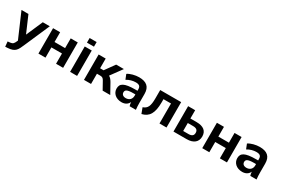

<svg xmlns="http://www.w3.org/2000/svg" viewBox="101 -2026 5158 3530"><g transform="rotate(30 2680.5 -261.5)"><path d="M214.4 1.5C191.4 54.2 173.3 79.6 119.6 84.5L66.4 89.8L76.7 196.3L126 193.4C290 183.6 312 118.2 372.1 -19.5L598.6 -539.1H450.2L296.9 -188L145.5 -539.1H-2L223.1 -18.1Z M818.4 0V-217.8H1043V0H1192.9V-539.1H1043V-332.5H818.4V-539.1H668.5V0Z M1489.7 -620.6V-718.8H1340.8V-620.6ZM1489.7 0V-539.1H1340.8V0Z M1785.6 0V-217.3H1853.5C1897 -217.3 1917.5 -205.6 1940.9 -164.1L2032.2 0H2193.4L2076.7 -210C2051.8 -252.9 2026.9 -281.2 1995.6 -297.9L2171.9 -539.1H2007.8L1859.4 -333H1785.6V-539.1H1635.7V0Z M2436.5 11.2C2512.2 11.2 2565.9 -24.4 2590.3 -81.1C2591.3 -54.2 2596.2 -26.9 2605 0H2737.8C2731.9 -47.9 2729.5 -97.2 2729.5 -144.5V-332C2729.5 -483.4 2647.9 -549.3 2491.7 -549.3C2410.2 -549.3 2310.5 -523.9 2253.9 -484.9L2294.9 -382.3C2354 -419.4 2421.4 -437.5 2484.9 -437.5C2556.6 -437.5 2587.9 -413.6 2587.9 -348.1V-318.4H2543.9C2306.6 -318.4 2233.9 -270.5 2233.9 -163.1C2233.9 -65.4 2314 11.2 2436.5 11.2ZM2468.3 -92.8C2411.1 -92.8 2377.9 -121.1 2377.9 -166.5C2377.9 -216.3 2414.6 -241.2 2544.9 -241.2H2587.9V-209C2587.9 -136.2 2535.6 -92.8 2468.3 -92.8Z M2864.3 15.6C3014.2 -18.1 3079.1 -128.4 3079.1 -355.5V-423.8H3238.8V0H3387.7V-539.1H2942.9V-361.8C2942.9 -196.3 2911.1 -134.8 2819.8 -103Z M3816.9 0C3958.5 0 4040.5 -68.4 4040.5 -184.1C4040.5 -300.8 3964.4 -363.3 3816.9 -363.3H3685.1V-539.1H3535.6V0ZM3685.1 -267.6H3796.9C3868.2 -267.6 3901.9 -240.2 3901.9 -182.6C3901.9 -125 3867.7 -98.1 3796.9 -98.1H3685.1Z M4296.4 0V-217.8H4521V0H4670.9V-539.1H4521V-332.5H4296.4V-539.1H4146.5V0Z M4998 11.2C5073.7 11.2 5127.4 -24.4 5151.9 -81.1C5152.8 -54.2 5157.7 -26.9 5166.5 0H5299.3C5293.5 -47.9 5291 -97.2 5291 -144.5V-332C5291 -483.4 5209.5 -549.3 5053.2 -549.3C4971.7 -549.3 4872.1 -523.9 4815.4 -484.9L4856.4 -382.3C4915.5 -419.4 4982.9 -437.5 5046.4 -437.5C5118.2 -437.5 5149.4 -413.6 5149.4 -348.1V-318.4H5105.5C4868.2 -318.4 4795.4 -270.5 4795.4 -163.1C4795.4 -65.4 4875.5 11.2 4998 11.2ZM5029.8 -92.8C4972.7 -92.8 4939.5 -121.1 4939.5 -166.5C4939.5 -216.3 4976.1 -241.2 5106.4 -241.2H5149.4V-209C5149.4 -136.2 5097.2 -92.8 5029.8 -92.8Z"/></g></svg>

Font: Winston
Style: Bold
Weight: 700
Designer: Vernon Adams, Kim Jin-seong, David Berlow, Cristiano Sobral
Foundry: The Winston Project Authors
Version: Version 3.004